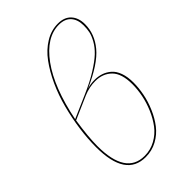

<svg xmlns="http://www.w3.org/2000/svg" viewBox="-223 -818 911 911"><g transform="rotate(-45 233.0 -362.5)"><path d="M281.7 -421.9Q305.7 -421.9 326.4 -415Q347.2 -408.2 365.2 -392.8Q383.3 -377.4 393.6 -349.1Q403.8 -320.8 403.8 -282.2Q403.8 -246.6 396.2 -207.8Q388.7 -168.9 371.8 -129.9Q355 -90.8 331.3 -60.1Q307.6 -29.3 272.2 -10Q236.8 9.3 194.8 9.3Q61 9.3 61 -190.9Q61 -247.6 69.6 -308.8Q78.1 -370.1 94 -430.9Q109.9 -491.7 135 -546.4Q160.2 -601.1 190.9 -642.8Q221.7 -684.6 262.2 -709.2Q302.7 -733.9 347.7 -733.9Q390.6 -733.9 413.8 -708.7Q437 -683.6 437 -640.6Q437 -575.2 391.4 -520.3Q345.7 -465.3 231.4 -414.6Q255.4 -421.9 281.7 -421.9ZM347.2 -726.6Q262.2 -726.6 191.4 -629.4Q120.6 -532.2 85 -355L200.2 -405.3Q258.8 -430.7 301.5 -457.3Q344.2 -483.9 368.2 -506.6Q392.1 -529.3 406 -554.2Q419.9 -579.1 424.1 -598.4Q428.2 -617.7 428.2 -640.6Q428.2 -680.7 407.5 -703.6Q386.7 -726.6 347.2 -726.6ZM194.8 1.5Q234.9 1.5 268.8 -17.3Q302.7 -36.1 325.2 -65.9Q347.7 -95.7 363.8 -133.5Q379.9 -171.4 387.2 -208.7Q394.5 -246.1 394.5 -280.3Q394.5 -352.1 362.5 -383.8Q330.6 -415.5 280.3 -415.5Q239.7 -415.5 200.7 -398.9L84 -347.7Q69.3 -251.5 69.3 -190.4Q69.3 1.5 194.8 1.5Z"/></g></svg>

Font: Fira Sans Compressed Eight
Style: Italic
Weight: 100
Width: 3
Italic angle: -8°
Designer: Carrois Corporate & Edenspiekermann AG
Foundry: Carrois Corporate GbR & Edenspiekermann AG
Version: Version 4.203;PS 004.203;hotconv 1.0.88;makeotf.lib2.5.64775